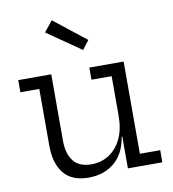

<svg xmlns="http://www.w3.org/2000/svg" viewBox="-88 -877 869 965"><g transform="rotate(-10 346.0 -394.5)"><path d="M488.5 -470.6H385.5V-532.5H560.5V-61.9H664.3V0H488.5ZM191.2 -532.5V-192.9Q191.2 -127.6 220.4 -89.8Q249.5 -51.9 312.4 -51.9Q362.9 -51.9 402.8 -77.8Q442.7 -103.7 465.6 -152.2Q488.5 -200.6 488.5 -268.5L505.9 -161.9H485.2Q471.6 -76.2 418.2 -32.3Q364.8 11.6 287.6 11.6Q201.6 11.6 160.4 -39.5Q119.2 -90.6 119.2 -181.1V-470.6H22.7V-532.5ZM240.6 -799.6 197.1 -744.9 370.2 -625.1 404.9 -670.3Z"/></g></svg>

Font: Hepta Slab ExtraLight
Style: Regular
Weight: 200
Designer: Michael LaGattuta
Foundry: Michael LaGattuta
Version: Version 1.100